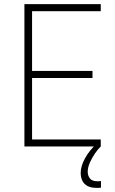

<svg xmlns="http://www.w3.org/2000/svg" viewBox="-20 -708 555 928"><path d="M98 0V-688H467V-654H135V-365H427V-331H135V-34H467V0ZM446 200Q419 200 402 190.5Q385 181 377.5 164.5Q370 148 370 128Q370 95 391 57Q412 19 444 -10L467 0Q454 12 439.5 33Q425 54 414.5 77.5Q404 101 404 122Q404 141 414.5 154.5Q425 168 451 168Q454 168 457.5 168Q461 168 468 167V199Q461 200 457 200Q453 200 446 200Z"/></svg>

Font: Saira SemiCondensed Thin
Style: Regular
Weight: 250
Width: 4
Designer: Hector Gatti with collaboration of the Omnibus-Type team
Foundry: Omnibus-Type
Version: Version 1.101